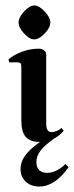

<svg xmlns="http://www.w3.org/2000/svg" viewBox="-20 -510 271 702"><path d="M48 -428Q48 -446 68 -468Q88 -490 105 -490Q123 -490 143.5 -468Q164 -446 164 -428Q164 -409 143.5 -387.5Q123 -366 105 -366Q88 -366 68 -387.5Q48 -409 48 -428ZM231 101Q181 172 124 172Q93 172 74 154Q55 136 55 108Q55 83 71 60Q87 37 126 9Q90 9 74 -9.5Q58 -28 58 -70V-268Q58 -282 45 -282H14L11 -293Q31 -310 61 -321Q91 -332 121 -332Q133 -332 141 -326Q149 -320 149 -310V-57Q149 -27 168 -27Q187 -27 205 -42L213 -32Q198 -14 180 -5Q142 22 127.5 41.5Q113 61 113 83Q113 102 123.5 112Q134 122 153 122Q169 122 186.5 113.5Q204 105 219 90Z"/></svg>

Font: Katibeh
Style: Regular
Weight: 400
Designer: Arabic design by Kourosh Beigpour, Latin design by Eduardo Tunni, engineering by Lasse Fister
Version: Version 1.0010g